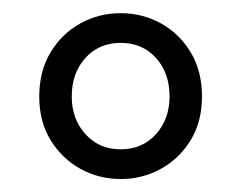

<svg xmlns="http://www.w3.org/2000/svg" viewBox="-20 -705 371 296"><path d="M166 -429Q132.5 -429 104 -444.7Q75.5 -460.4 58 -489Q40.5 -517.6 40.5 -556.2Q40.5 -595.4 58 -624.4Q75.5 -653.3 104 -669Q132.5 -684.7 166 -684.7Q199.5 -684.7 228 -669Q256.5 -653.3 274 -624.4Q291.4 -595.4 291.4 -556.2Q291.4 -517.6 274 -489Q256.5 -460.4 228 -444.7Q199.5 -429 166 -429ZM166 -474.8Q199.4 -474.8 220.4 -498.1Q241.4 -521.4 241.4 -556.2Q241.4 -592.6 220.4 -615.8Q199.4 -638.9 166 -638.9Q132.9 -638.9 111.8 -615.8Q90.6 -592.6 90.6 -556.2Q90.6 -521.4 111.8 -498.1Q132.9 -474.8 166 -474.8Z"/></svg>

Font: Source Sans 3 VF
Style: Regular
Weight: 200
Designer: Paul D. Hunt
Foundry: Adobe
Version: Version 3.046;hotconv 1.0.118;makeotfexe 2.5.65603